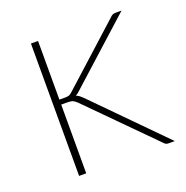

<svg xmlns="http://www.w3.org/2000/svg" viewBox="-96 -582 652 672"><g transform="rotate(-20 230.0 -246.5)"><path d="M114.5 -493V-274.5H137.5Q143 -274.5 149 -276Q155 -277.5 162.5 -284.5L382 -483Q386.5 -488 391.2 -490.5Q396 -493 403.5 -493H425.5L189 -279.5Q185 -275.5 181.2 -272.8Q177.5 -270 173.5 -267.5Q180.5 -265 186 -260.8Q191.5 -256.5 196.5 -251.5L444.5 0H422Q417 0 412.8 -1.5Q408.5 -3 404.5 -8L173 -241.5Q164.5 -250 157.5 -253Q150.5 -256 135.5 -256H114.5V0H88V-493Z"/></g></svg>

Font: Lato ExtraLight
Style: Regular
Weight: 275
Designer: Lukasz Dziedzic with Adam Twardoch and Botio Nikoltchev
Foundry: tyPoland Lukasz Dziedzic
Version: Version 2.015; 2015-08-06; http://www.latofonts.com/